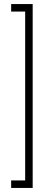

<svg xmlns="http://www.w3.org/2000/svg" viewBox="-20 -823 232 946"><path d="M141 -803V103H104V-803ZM127 -803V-766H35V-803ZM127 66V103H35V66Z"/></svg>

Font: Phudu Light SemiBold
Style: Regular
Weight: 600
Version: Version 1.005;gftools[0.9.23]